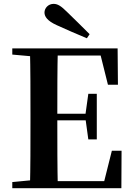

<svg xmlns="http://www.w3.org/2000/svg" viewBox="-20 -997 706 1017"><path d="M454.7 -816C414.7 -856.3 373.8 -896.1 336.2 -932.7C303.2 -965.8 285.1 -976.5 263.8 -976.5C235.2 -976.5 215.6 -953.6 215.6 -930.5C215.6 -910.2 229.6 -886.9 279.5 -864.2C331.8 -840.7 386 -816.4 440.2 -794.3ZM45.1 0H212.6V-47.3H198.2L45.1 -32.6ZM138.6 0H286.3C283.6 -115.1 283.6 -231.2 283.6 -359.2V-387.2C283.6 -510.8 283.6 -627.1 286.3 -740.5H138.6C141.4 -625.4 141.4 -510 141.4 -393.6V-346.1C141.4 -229 141.4 -112.9 138.6 0ZM212.6 0H622.9L623.9 -198.6H572.5L523.6 -3.7L595.3 -37.4H212.6ZM212.6 -359.5H458.6V-394.7H212.6ZM447.8 -258.7H492.7V-500.1H447.8L432.6 -390.7V-369.7ZM45.1 -707.9 198.2 -694.2H212.6V-740.5H45.1ZM551.8 -548H604.7L603 -740.5H212.6V-702.9H574.9L504.4 -738.1Z"/></svg>

Font: Source Han Serif TW VF
Style: Regular
Weight: 250
Designer: Ryoko NISHIZUKA 西塚涼子 (kana & ideographs); Frank Grießhammer (Latin, Greek & Cyrillic); Wenlong ZHANG 张文龙 (bopomofo); San
Foundry: Adobe
Version: Version 2.002;hotconv 1.1.0;makeotfexe 2.6.0